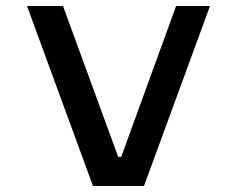

<svg xmlns="http://www.w3.org/2000/svg" viewBox="-20 -620 790 640"><path d="M190 -600 374 -97H384L567 -600H680L460 0H290L70 -600Z"/></svg>

Font: Martian Mono sWd Rg
Style: Regular
Weight: 400
Width: 6
Monospace: yes
Designer: Roman Shamin
Foundry: Evil Martians
Version: Version 1.000